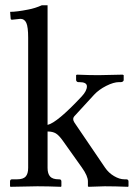

<svg xmlns="http://www.w3.org/2000/svg" viewBox="-20 -718 519 739"><path d="M163.1 -211.9V-71.8Q163.1 -49.3 172.9 -38.6Q182.6 -27.8 206.1 -27.8H208Q216.3 -27.8 216.3 -19.5V-1L214.4 1Q163.1 -1 124 -1L20.5 1L18.6 -1V-19.5Q18.6 -27.8 26.4 -27.8H45.4Q69.3 -27.8 78.9 -38.6Q88.4 -49.3 88.4 -71.8V-572.8Q88.4 -614.3 81.3 -629.9Q74.2 -645.5 58.6 -645.5L26.4 -642.1Q21 -642.1 21 -647L19 -672.4Q44.4 -672.4 88.4 -681.2Q114.7 -686 141.1 -697.8H163.1V-237.3Q199.7 -245.6 294.4 -346.7Q314.5 -368.2 314.5 -385.7Q314.5 -401.9 285.2 -401.9H281.2Q277.8 -401.9 275.4 -404.5Q272.9 -407.2 272.9 -410.2V-428.7L275.9 -430.7Q323.7 -428.7 358.9 -428.7L452.1 -430.7L456.1 -428.7V-410.2Q456.1 -406.2 452.6 -404.1Q449.2 -401.9 445.3 -401.9H438Q417.5 -401.9 388.9 -387.5Q360.4 -373 342.3 -353.5L265.6 -270Q261.7 -265.1 261.7 -259.8Q261.7 -253.4 266.6 -246.1L384.3 -72.8Q397.9 -52.7 418.9 -40.3Q439.9 -27.8 459 -27.8H465.8Q474.6 -27.8 474.6 -19.5V-1L472.7 1Q422.4 -1 383.3 -1L320.8 1L318.4 -1V-20Q318.4 -40.5 295.4 -72.8L222.2 -175.8Q207 -197.3 194.8 -204.6Q182.6 -211.9 163.1 -211.9Z"/></svg>

Font: Libertinage
Style: b
Weight: 400
Designer: OSP
Foundry: OSP
Version: Version 1.0; 2008; OFL relea